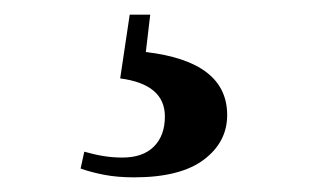

<svg xmlns="http://www.w3.org/2000/svg" viewBox="-20 -19 440 262"><path d="M144 88 157 1H185L179 52Q290 65 290 138Q290 175 258 199Q226 223 163 223Q140 223 122 219.5Q104 216 90 211L95 188Q109 192 121.5 194Q134 196 147 196Q175 196 190 181Q205 166 205 140Q205 96 144 88Z"/></svg>

Font: DeepMind Serif Text
Style: Regular
Weight: 400
Designer: Frank Grießhammer / Modifications: Colophon Foundry
Foundry: Colophon Foundry
Version: Version 5.003; ttfautohint (v1.8.2)